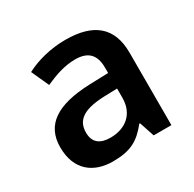

<svg xmlns="http://www.w3.org/2000/svg" viewBox="-128 -689 845 835"><g transform="rotate(-30 294.0 -271.0)"><path d="M297 -552C222 -552 151 -533 98 -505L138 -417C187 -439 237 -457 291 -457C351 -457 386 -430 386 -361V-334L292 -331C125 -325 44 -270 44 -158C44 -43 116 10 213 10C303 10 346 -16 393 -75H397L422 0H511V-364C511 -492 437 -552 297 -552ZM320 -254 386 -256V-210C386 -127 329 -85 255 -85C206 -85 173 -105 173 -157C173 -215 209 -250 320 -254Z"/></g></svg>

Font: Noto Sans Gunjala Gondi Semibold
Style: Regular
Weight: 400
Designer: Ek Type
Foundry: Ek Type
Version: Version 1.004